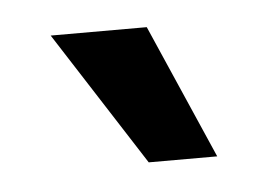

<svg xmlns="http://www.w3.org/2000/svg" viewBox="-28 -812 299 215"><g transform="rotate(-5 121.5 -704.5)"><path d="M35 -780H143L209 -629H132Z"/></g></svg>

Font: Krub Medium
Style: Italic
Weight: 500
Italic angle: -8°
Designer: Ekaluck Peanpanawate
Foundry: Cadson Demak Co.,Ltd.
Version: Version 1.000; ttfautohint (v1.6)